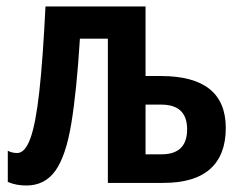

<svg xmlns="http://www.w3.org/2000/svg" viewBox="-20 -563 746 591"><path d="M428 -543V-329H475Q675 -329 675 -169Q675 -86 627 -43Q579 0 483 0H312V-444H226Q216 -283 199.5 -183Q183 -83 150.5 -37.5Q118 8 61 8Q29 8 4 -3V-99Q17 -92 33 -92Q57 -92 73.5 -137Q90 -182 101 -281Q112 -380 120 -543ZM476 -241H428V-88H477Q556 -88 556 -165Q556 -241 476 -241Z"/></svg>

Font: Avrile Sans Condensed SemiBold
Style: Regular
Weight: 600
Width: 3
Designer: Monotype Design Team
Foundry: Monotype Imaging Inc.
Version: Version 2.001;September 10, 2019;FontCreator 11.5.0.2425 64-